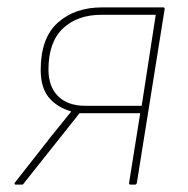

<svg xmlns="http://www.w3.org/2000/svg" viewBox="-20 -499 507 519"><path d="M22 0Q20 0 19.5 -1.5Q19 -3 20 -5L118 -130Q132 -147 145.5 -164Q159 -181 172 -197V-198Q134 -209 112 -235.5Q90 -262 90 -310Q90 -396 136 -437.5Q182 -479 256 -479H421Q426 -479 425 -474L350 -5Q349 0 345 0H333Q328 0 329 -5L359 -193H195L44 -3Q43 0 39 0ZM211 -213H363L401 -459H254Q189 -459 150 -422Q111 -385 111 -311Q111 -265 137 -239Q163 -213 211 -213Z"/></svg>

Font: Sofia Sans Semi Condensed Thin
Style: Italic
Weight: 250
Italic angle: -9°
Version: Version 4.100